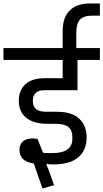

<svg xmlns="http://www.w3.org/2000/svg" viewBox="-40 -977 600 1115"><path d="M170 13 157 -27Q111 -35 92 -55Q73 -75 73 -106Q73 -137 92.5 -155Q112 -173 149 -173Q164 -173 178 -170L210 -90Q225 -88 238.5 -88Q252 -88 263 -88Q324 -88 352 -109.5Q380 -131 380 -169V-185Q380 -220 357.5 -239Q335 -258 285 -258H239Q154 -258 111.5 -293.5Q69 -329 69 -393Q69 -452 107.5 -487.5Q146 -523 222 -523H324V-629H-20V-698H324V-797Q324 -876 365 -916.5Q406 -957 483 -957H540V-886H494Q446 -886 424.5 -863Q403 -840 403 -787V-698H540V-629H410V-453H218Q183 -453 167 -437Q151 -421 151 -396V-387Q151 -359 169 -343.5Q187 -328 229 -328H290Q378 -328 420.5 -287.5Q463 -247 463 -178Q463 -105 414.5 -63.5Q366 -22 268 -22Q259 -22 251 -22.5Q243 -23 232 -25L229 -21L241 6L274 98L207 118Z"/></svg>

Font: IBM Plex Sans Devanagari Text
Style: Regular
Weight: 450
Designer: Mike Abbink, Paul van der Laan, Pieter van Rosmalen, Erin McLaughlin
Foundry: Bold Monday
Version: Version 1.1